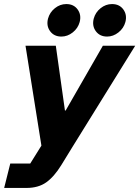

<svg xmlns="http://www.w3.org/2000/svg" viewBox="-58 -725 685 945"><path d="M-37.5 200 -7.5 80H90.8L145.8 -8.3L67.5 -500H216.7L261.7 -180.8H265L448.3 -500H607.5L297.5 0L243.3 88.3Q208.3 145 169.6 172.5Q130.8 200 72.5 200ZM469.2 -545Q433.3 -545 413.8 -571.2Q394.2 -597.5 403.3 -633.3Q411.7 -664.2 437.1 -684.6Q462.5 -705 493.3 -705Q530 -705 549.2 -678.3Q568.3 -651.7 559.2 -616.7Q550.8 -585.8 525 -565.4Q499.2 -545 469.2 -545ZM244.2 -545Q208.3 -545 188.8 -571.2Q169.2 -597.5 178.3 -633.3Q186.7 -664.2 212.1 -684.6Q237.5 -705 268.3 -705Q305 -705 324.2 -678.3Q343.3 -651.7 334.2 -616.7Q325.8 -585.8 300 -565.4Q274.2 -545 244.2 -545Z"/></svg>

Font: Funnel Sans ExtraBold
Style: Italic
Weight: 800
Italic angle: -14.036°
Version: Version 1.000; Beta; Release 5; Build 24; ttfautohint (v1.8.